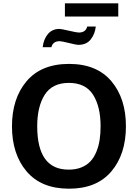

<svg xmlns="http://www.w3.org/2000/svg" viewBox="-20 -1118 833 1151"><path d="M689 -1019H369.1V-1098.1H689ZM337.9 -944.8H335Q346.7 -944.8 393.6 -933.8Q440.4 -922.9 452.1 -922.9Q494.1 -922.9 502.9 -959H554.2Q549.8 -915 523.9 -881.8Q498.5 -849.1 449.2 -849.1Q437.5 -849.1 393.6 -860.1Q349.6 -871.1 337.9 -871.1Q296.9 -871.1 288.1 -835H235.8Q241.2 -882.8 267.1 -913.8Q293 -944.8 337.9 -944.8ZM647.9 -90.8Q560.1 13.2 394 13.2Q227.1 13.2 139.2 -90.8Q51.8 -194.3 51.8 -360.8Q51.8 -527.3 139.2 -630.9Q227.1 -734.9 394 -734.9Q560.1 -734.9 647.9 -630.9Q734.9 -527.8 734.9 -360.8Q734.9 -193.8 647.9 -90.8ZM583 -360.8Q583 -479 538.1 -549.8Q492.7 -621.1 393.1 -621.1Q293.5 -621.1 248 -549.8Q203.1 -479 203.1 -360.8Q203.1 -99.6 393.1 -101.1Q435.1 -101.1 468 -114.5Q501 -127.9 522.2 -150.9Q543.5 -173.8 557.4 -207.3Q571.3 -240.7 577.1 -278.3Q583 -315.9 583 -360.8Z"/></svg>

Font: Perun
Style: Bold
Weight: 700
Foundry: Copyright (c) Stefan Peev, Context Ltd, 2016
Version: Version 1.0000